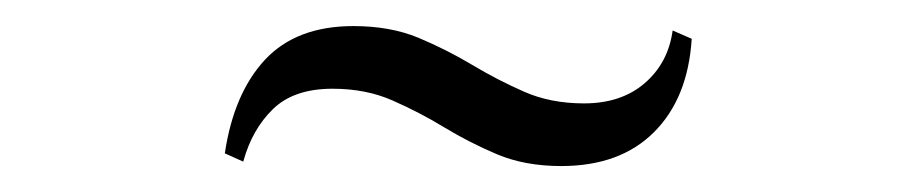

<svg xmlns="http://www.w3.org/2000/svg" viewBox="-20 -316 707 148"><path d="M412.6 -188Q384.8 -188 363.3 -197Q341.8 -206.1 322.5 -217.8Q303.2 -229.5 282.7 -238.5Q262.2 -247.6 236.3 -247.6Q206.5 -247.6 190.4 -231.9Q174.3 -216.3 167.5 -191.4L153.3 -197.8Q160.2 -244.1 184.3 -270Q208.5 -295.9 252.4 -295.9Q280.8 -295.9 302.5 -286.9Q324.2 -277.8 343.8 -266.1Q363.3 -254.4 383.8 -245.4Q404.3 -236.3 430.2 -236.3Q459 -236.3 477.1 -252Q495.1 -267.6 498.5 -292.5L513.2 -286.1Q510.3 -240.2 484.1 -214.1Q458 -188 412.6 -188Z"/></svg>

Font: Bacasime Antique
Style: Regular
Weight: 400
Designer: The DocRepair Project, Claus Eggers Sørensen
Foundry: Google
Version: Version 2.000